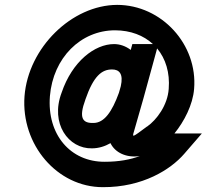

<svg xmlns="http://www.w3.org/2000/svg" viewBox="-20 -774 885 794"><path d="M443.3 -486.8C401.3 -486.8 367 -460.5 333 -362.2L332.9 -361.5C305.3 -286.5 320.8 -264 366.6 -265.5H367.4C411 -266.2 443 -311.2 471.7 -390C474.6 -398.7 476.8 -407.6 479.5 -417.3C490.9 -468.4 473.7 -486.8 443.3 -486.8ZM451.6 -591.7C476.4 -591.7 500.3 -583 520.7 -567.5L527.3 -591.7H612.4C573.8 -627.6 520 -648.4 456.1 -648.7C313.6 -648.7 199.6 -534.7 186.4 -376.5C173.9 -218.2 270.7 -104.2 413.3 -105C472.5 -105 519.9 -114.2 558.2 -128.7C503.1 -120.2 455.8 -142.7 436.9 -182C413.6 -168.7 388.1 -160.7 360.6 -160.5C263 -158.2 186.5 -263.2 234.8 -390.8C278.7 -520.5 372.1 -591.7 451.6 -591.7ZM629.7 -573.7 617.7 -529.5C572.3 -363 572.3 -363 534.2 -231C526.1 -204 526.1 -204.8 587.5 -250.5H588.2C627.9 -278.2 673.2 -339 677.7 -406.5C683 -473.5 665.1 -531.3 629.7 -573.7ZM701.3 -222H814.7L741.3 -137.2C686 -73.5 570.7 0.8 405 0C216.8 0 66.3 -175.5 81.4 -376.5C97.1 -576.8 276.8 -753 464.3 -753.8C648.1 -753.8 798 -590.2 782.7 -406.5C777.5 -340.2 741.3 -271.4 701.3 -222Z"/></svg>

Font: Poland Can Into
Style: Of Regular
Weight: 500
Foundry: Cannot Into Space Fonts
Version: Version 1.01